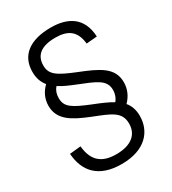

<svg xmlns="http://www.w3.org/2000/svg" viewBox="-224 -860 1069 1191"><g transform="rotate(-30 310.0 -265.0)"><path d="M44 -3.5C52.5 121 122.5 212 291.5 212C462 212 537 117.5 537 9C537 -35.5 524.5 -69 502 -96C537 -131.5 555.5 -174.5 555.5 -222C555.5 -326 471.5 -366.5 338 -419.5C214.5 -469.5 174.5 -495.5 174.5 -561C174.5 -635.5 226 -673.5 325 -673.5C416 -673.5 466 -637.5 475.5 -544.5L552 -551C545 -695 448.5 -742 332 -742C182.5 -742 96 -678.5 96 -560C96 -514.5 109 -480.5 132 -452.5C99 -421 77 -379 77 -327.5C77 -226.5 159.5 -182.5 275 -136C390.5 -90 455.5 -69 455.5 16.5C455.5 96.5 397 142.5 293 142.5C193 142.5 134 100 123.5 -11.5ZM156 -337.5C156 -367 164.5 -390.5 181.5 -410C212.5 -389.5 251 -373 293.5 -356C409 -309.5 473.5 -288 473.5 -214C473.5 -184.5 463.5 -160 447.5 -140.5C413 -161.5 370 -179.5 319.5 -199.5C196 -249.5 156 -273.5 156 -337.5Z"/></g></svg>

Font: Monaspace Neon Light
Style: Regular
Weight: 300
Designer: Riley Cran & the Lettermatic Team
Foundry: Lettermatic
Version: Version 1.200 (Monaspace Neon)